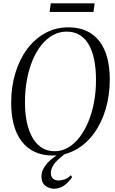

<svg xmlns="http://www.w3.org/2000/svg" viewBox="-20 -914 686 1142"><path d="M293.5 11Q233 11 186.8 -10.5Q140.5 -32 109.2 -72.8Q78 -113.5 62.2 -171.5Q46.5 -229.5 46.5 -302.5Q46.5 -399.5 71.8 -481.2Q97 -563 142.8 -623.8Q188.5 -684.5 250.8 -718Q313 -751.5 387 -751.5Q448.5 -751.5 494.8 -730Q541 -708.5 571.8 -668Q602.5 -627.5 617.8 -570.5Q633 -513.5 633 -442.5Q633 -346.5 608.2 -264Q583.5 -181.5 538.2 -119.8Q493 -58 430.8 -23.5Q368.5 11 293.5 11ZM305.5 -14.5Q348 -14.5 385.5 -36.5Q423 -58.5 453.2 -97.8Q483.5 -137 505.5 -190.2Q527.5 -243.5 539.2 -306.2Q551 -369 551 -437Q551 -507.5 539.8 -561.2Q528.5 -615 506.2 -651.8Q484 -688.5 451.5 -707.2Q419 -726 376 -726Q333.5 -726 295.8 -705.5Q258 -685 227.2 -647.2Q196.5 -609.5 174.5 -557.2Q152.5 -505 140.5 -441.5Q128.5 -378 128.5 -306.5Q128.5 -237.5 140.5 -183.5Q152.5 -129.5 175.2 -91.8Q198 -54 230.8 -34.2Q263.5 -14.5 305.5 -14.5ZM302.5 208.5Q272 208.5 249.2 190.5Q226.5 172.5 226.5 136Q226.5 115 235.2 95.5Q244 76 260 58Q276 40 298 23.5Q320 7 346 -8L365.5 -19L388 -13.5Q354 9.5 330.2 31Q306.5 52.5 294.5 73.2Q282.5 94 282.5 115.5Q282.5 136.5 294.8 148Q307 159.5 328.5 159.5Q346 159.5 364.8 153Q383.5 146.5 401.5 128L409 140Q391.5 166.5 364.2 187.5Q337 208.5 302.5 208.5ZM282 -894H543L536 -843H275Z"/></svg>

Font: Merriweather 144pt Light
Style: Italic
Weight: 300
Italic angle: -7.8°
Version: Version 2.101